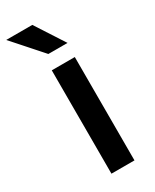

<svg xmlns="http://www.w3.org/2000/svg" viewBox="-231 -798 686 850"><g transform="rotate(-30 112.0 -373.0)"><path d="M188 -528.3V0H70.3V-528.3ZM96.2 -745.6 191.4 -598.6H93.3L-37.1 -745.6Z"/></g></svg>

Font: Vazirmatn UI FD Medium
Style: Regular
Weight: 500
Designer: Saber Rastikerdar
Foundry: Saber Rastikerdar
Version: Version 33.003